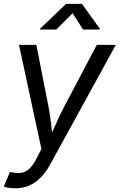

<svg xmlns="http://www.w3.org/2000/svg" viewBox="-29 -777 626 1004"><path d="M-9.3 198.2 22.9 122.6 36.1 124.5Q62 129.9 83.5 126.5Q105 123 124.5 105.2Q144 87.4 162.6 50.8L187.5 2L70.3 -542.5H161.1L224.1 -221.7Q233.9 -172.9 238.8 -124.3Q243.7 -75.7 250 -29.8H218.8Q240.2 -75.7 261.2 -124.3Q282.2 -172.9 308.1 -221.7L477.1 -542.5H576.7L233.4 83Q210.4 125 182.6 152.6Q154.8 180.2 122.1 193.8Q89.4 207.5 51.3 207.5Q30.8 207.5 14.4 204.6Q-2 201.7 -9.3 198.2ZM265.6 -622.6H179.7L180.2 -626.5L316.4 -756.8H399.4L493.2 -626.5L492.2 -622.6H405.3L350.6 -708Z"/></svg>

Font: Inter 16pt
Style: Italic
Weight: 400
Italic angle: -9.3988°
Version: Version 4.001;git-66647c0bb